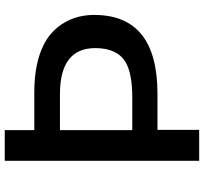

<svg xmlns="http://www.w3.org/2000/svg" viewBox="-45 -780 850 800"><g transform="rotate(-90 380.0 -380.0)"><path d="M237.8 -662.1H396Q519 -662.1 598.1 -620.6Q638.2 -599.6 665.5 -565.9Q717.8 -502 717.8 -412.6Q717.8 -148.9 389.6 -148.9H238.8V24.9H109.9V-785.2H237.8ZM237.8 -253.9H374Q473.6 -253.9 521 -281.7Q579.6 -316.9 579.6 -408.2Q579.6 -555.2 387.7 -555.2H237.8Z"/></g></svg>

Font: FORM UDPGothic
Style: Bold
Weight: 700
Foundry: Pronama LLC
Version: Version 1.051